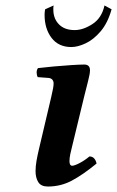

<svg xmlns="http://www.w3.org/2000/svg" viewBox="-20 -672 428 702"><path d="M176 -652Q175 -648 175 -644Q175 -640 175 -637Q175 -604 195.5 -583Q216 -562 253 -562Q284 -562 318 -584Q352 -606 362 -652L388 -638Q374 -588 348 -557.5Q322 -527 293 -513.5Q264 -500 241 -500Q194 -500 168.5 -533.5Q143 -567 143 -618Q143 -623 143.5 -628Q144 -633 145 -638ZM288 -320 243 -134Q240 -123 237 -108.5Q234 -94 234 -83Q234 -66 244 -66Q252 -66 270.5 -75.5Q289 -85 307 -100Q318 -100 324.5 -92.5Q331 -85 333 -74Q283 -33 242.5 -11.5Q202 10 155 10Q130 10 120 -6Q110 -22 110 -46Q110 -64 113.5 -84Q117 -104 122 -125L167 -316Q172 -337 174 -348.5Q176 -360 176 -367Q176 -375 171.5 -380.5Q167 -386 158 -387L118 -390Q114 -397 114 -407Q114 -417 119 -423Q143 -426 176.5 -429Q210 -432 241 -434Q272 -436 288 -436Q309 -436 309 -415Q309 -402 302 -375.5Q295 -349 288 -320Z"/></svg>

Font: Libertinus Serif SemiBold
Style: Italic
Weight: 600
Italic angle: -11.5°
Designer: Philipp H. Poll, Khaled Hosny
Foundry: Caleb Maclennan
Version: Version 7.051;RELEASE